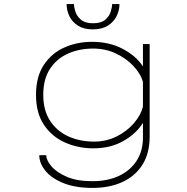

<svg xmlns="http://www.w3.org/2000/svg" viewBox="-20 -716 915 941"><path d="M437.5 11Q363 11 298.8 -17.5Q234.5 -46 195.5 -104Q156.5 -162 156.5 -251Q156.5 -340 194.5 -397.5Q232.5 -455 295 -483Q357.5 -511 431 -511Q516.5 -511 582 -476.2Q647.5 -441.5 680.5 -390.5V-500H713.5V-47.5Q713.5 35.5 677.8 91.8Q642 148 579 176.5Q516 205 433 205Q350 205 291.8 181.8Q233.5 158.5 203 121.5Q172.5 84.5 172.5 44.5H206.5Q206.5 68 231.2 98Q256 128 306.2 150Q356.5 172 433 172Q508.5 172 564 145.5Q619.5 119 650 71.2Q680.5 23.5 680.5 -40.5V-114Q648.5 -61.5 585 -25.2Q521.5 11 437.5 11ZM192 -251Q192 -175 225.5 -124Q259 -73 315.2 -47.5Q371.5 -22 441 -22Q501 -22 551.5 -47.2Q602 -72.5 636 -111.8Q670 -151 680.5 -193V-315.5Q669 -355 634.2 -392.2Q599.5 -429.5 548.2 -453.8Q497 -478 436.5 -478Q368.5 -478 313 -453.2Q257.5 -428.5 224.8 -378.2Q192 -328 192 -251ZM435 -572Q391 -572 362.5 -590Q334 -608 320.2 -636.5Q306.5 -665 306.5 -696H342.5Q342.5 -680.5 349.8 -658.2Q357 -636 377.2 -619Q397.5 -602 436 -602Q475.5 -602 495.5 -619Q515.5 -636 522.5 -658.2Q529.5 -680.5 529.5 -696H565.5Q565.5 -665 551.2 -636.5Q537 -608 508.2 -590Q479.5 -572 435 -572Z"/></svg>

Font: Trispace SemiExpanded Thin
Style: Regular
Weight: 100
Width: 6
Designer: Tyler Finck
Foundry: Etcetera Type Company
Version: Version 1.210; ttfautohint (v1.8.3)